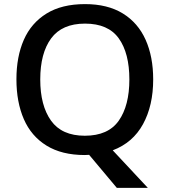

<svg xmlns="http://www.w3.org/2000/svg" viewBox="-20 -745 826 935"><path d="M726 -358Q726 -231 676.5 -140.5Q627 -50 529 -13L700 170H549L414 9Q409 9 403.5 9.5Q398 10 393 10Q281 10 206.5 -36Q132 -82 96 -165Q60 -248 60 -359Q60 -469 96 -551Q132 -633 206.5 -679Q281 -725 394 -725Q504 -725 578 -679.5Q652 -634 689 -551.5Q726 -469 726 -358ZM176 -358Q176 -231 228.5 -157.5Q281 -84 393 -84Q507 -84 558.5 -157.5Q610 -231 610 -358Q610 -486 558.5 -558Q507 -630 394 -630Q282 -630 229 -558Q176 -486 176 -358Z"/></svg>

Font: Noto Sans Adlam Unjoined Medium
Style: Regular
Weight: 500
Version: Version 3.001